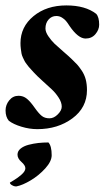

<svg xmlns="http://www.w3.org/2000/svg" viewBox="-21 -458 398 691"><path d="M42 98.6Q42 85.9 53 76.9Q64 67.9 81.5 63.2Q99.1 58.6 116.9 56.6Q134.8 54.7 153.3 54.7Q165 67.4 165 100.6Q165 122.6 142.1 147.9Q119.1 173.3 89.8 190.9Q60.5 208.5 38.1 212.9H35.2Q29.3 212.9 22 208.5Q14.6 204.1 14.6 199.2Q14.6 198.7 28.6 190.7Q42.5 182.6 56.4 170.4Q70.3 158.2 70.3 147.5Q70.3 137.2 56.2 124.8Q42 112.3 42 98.6ZM217.8 -438.5Q286.1 -438.5 325.2 -408.2Q335.9 -396.5 335.9 -369.1Q335.9 -351.1 322.5 -335.2Q309.1 -319.3 287.1 -319.3Q260.3 -319.3 229.5 -364.3Q221.7 -376.5 216.3 -382.8Q210.9 -389.2 201.9 -394.8Q192.9 -400.4 181.6 -400.4Q165 -400.4 153.8 -387.7Q142.6 -375 142.6 -355.5Q142.6 -342.8 153.1 -327.4Q163.6 -312 175.5 -300.5Q187.5 -289.1 208 -271.5Q228.5 -253.9 237.3 -245.1Q250.5 -232.4 256.6 -225.8Q262.7 -219.2 272.7 -204.6Q282.7 -189.9 287.4 -172.6Q292 -155.3 292 -133.8Q292 -70.8 239.5 -32Q187 6.8 113.3 6.8Q85 6.8 56.2 -2Q27.3 -10.7 10.7 -23.4Q-1 -37.6 -1 -60.5Q-1 -80.6 12.2 -96.9Q25.4 -113.3 45.9 -113.3Q63 -113.3 75.9 -102.5Q88.9 -91.8 104.5 -69.3Q118.7 -49.3 129.4 -40.8Q140.1 -32.2 157.2 -32.2Q172.9 -32.2 187 -46.4Q201.2 -60.5 201.2 -74.2Q201.2 -89.4 190.2 -106.4Q179.2 -123.5 165.5 -136.2Q151.9 -148.9 131.6 -167.2Q111.3 -185.5 100.6 -197.3Q99.1 -199.2 91.8 -207Q84.5 -214.8 82.5 -217.3Q80.6 -219.7 75 -227.1Q69.3 -234.4 67.4 -238.5Q65.4 -242.7 61.5 -250.7Q57.6 -258.8 56.4 -265.6Q55.2 -272.5 54 -282.2Q52.7 -292 52.7 -302.7Q52.7 -361.3 99.6 -399.9Q146.5 -438.5 217.8 -438.5Z"/></svg>

Font: Crimson
Style: BoldItalic
Weight: 700
Italic angle: -11°
Version: Version 0.8